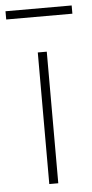

<svg xmlns="http://www.w3.org/2000/svg" viewBox="-61 -734 369 766"><g transform="rotate(-5 123.5 -351.0)"><path d="M105 0H141V-527H105ZM-9 -669H256V-702H-9Z"/></g></svg>

Font: Noto Sans CJK SC Thin
Style: Regular
Weight: 100
Designer: Ryoko NISHIZUKA 西塚涼子 (kana, bopomofo & ideographs); Paul D. Hunt (Latin, Greek & Cyrillic); Sandoll Communications 산돌커뮤니
Foundry: Adobe
Version: Version 2.004;hotconv 1.0.118;makeotfexe 2.5.65603